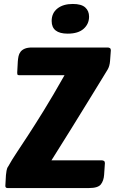

<svg xmlns="http://www.w3.org/2000/svg" viewBox="-20 -950 594 970"><path d="M18 0Q7 0 7 -11L10 -65Q11 -74 13 -87.5Q15 -101 22 -110Q39 -141 63 -177Q87 -213 121 -265Q155 -317 200.5 -390.5Q246 -464 306 -570H78Q70 -570 68.5 -573Q67 -576 67 -584L70 -640Q71 -653 73.5 -665.5Q76 -678 83.5 -688Q91 -698 105 -704Q119 -710 142 -710H524Q530 -710 535 -707Q540 -704 540 -696L536 -642Q534 -616 524 -599Q521 -594 495 -551.5Q469 -509 429 -444Q389 -379 339.5 -299Q290 -219 240 -140H494Q500 -140 505 -137Q510 -134 510 -126L506 -67Q504 -37 489.5 -18.5Q475 0 430 0ZM241 -844Q241 -884 270 -907Q299 -930 348 -930Q391 -930 410.5 -912.5Q430 -895 430 -866Q430 -829 402.5 -804.5Q375 -780 322 -780Q241 -780 241 -844Z"/></svg>

Font: Poetsen One
Style: Regular
Weight: 400
Designer: Pablo Impallari, Rodrigo Fuenzalida
Foundry: Pablo Impallari, Rodrigo Fuenzalida
Version: Version 1.001; ttfautohint (v0.93) -l 8 -r 50 -G 200 -x 14 -